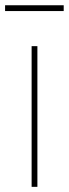

<svg xmlns="http://www.w3.org/2000/svg" viewBox="-26 -725 268 745"><path d="M96.7 0V-545.9H119.1V0ZM221.2 -704.6V-682.1H-6.3V-704.6Z"/></svg>

Font: Inter Thin
Style: Regular
Weight: 250
Designer: Rasmus Andersson
Foundry: rsms
Version: Version 4.001;git-66647c0bb